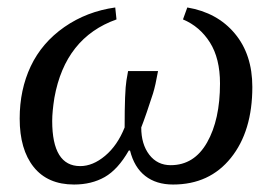

<svg xmlns="http://www.w3.org/2000/svg" viewBox="-20 -489 746 519"><path d="M407.2 -296.9Q400.4 -258.3 393.6 -236.3Q386.7 -214.4 376.7 -185.5Q366.7 -156.7 361.8 -144.5Q361.8 -99.1 383.5 -70.8Q405.3 -42.5 441.4 -42.5Q504.9 -42.5 539.8 -104Q574.7 -165.5 574.7 -263.2Q574.7 -331.1 547.4 -374.3Q520 -417.5 474.6 -436.5L486.3 -468.8Q567.4 -455.1 614.7 -398.4Q662.1 -341.8 662.1 -253.9Q662.1 -134.3 604.2 -62.3Q546.4 9.8 447.8 9.8Q402.3 9.8 372.6 -13.4Q342.8 -36.6 331.5 -82H328.1Q298.8 -30.8 263.2 -10.5Q227.5 9.8 180.2 9.8Q108.9 9.8 71 -37.6Q33.2 -85 33.2 -168.5Q33.2 -246.6 63.2 -310.1Q93.3 -373.5 153.8 -415.8Q214.4 -458 291.5 -468.8L294.9 -436.5Q156.2 -387.2 127 -224.6Q121.1 -187 121.1 -162.1Q121.1 -40 196.8 -40Q231 -40 264.2 -67.9Q297.4 -95.7 316.9 -144.5Q316.9 -242.2 321.8 -271.5L326.2 -296.9Z"/></svg>

Font: Tinos
Style: Italic
Weight: 400
Italic angle: -16.333°
Designer: Steve Matteson
Foundry: Monotype Imaging Inc.
Version: Version 1.32